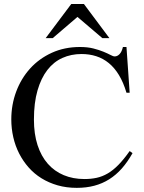

<svg xmlns="http://www.w3.org/2000/svg" viewBox="-20 -909 708 945"><path d="M632.3 -155.3Q607.9 -111.8 579.6 -79.8Q551.3 -47.9 517.6 -26.6Q483.9 -5.4 444.3 5.1Q404.8 15.6 357.9 15.6Q307.1 15.6 263.7 3.2Q220.2 -9.3 184.3 -31.5Q148.4 -53.7 120.8 -85Q93.3 -116.2 74.2 -153.6Q55.2 -190.9 45.4 -233.6Q35.6 -276.4 35.6 -321.3Q35.6 -393.6 59.8 -458.3Q84 -522.9 128.2 -571.8Q172.4 -620.6 234.9 -649.2Q297.4 -677.7 373.5 -677.7Q411.1 -677.7 439.7 -670.4Q468.3 -663.1 489 -654.5Q509.8 -646 523.4 -638.7Q537.1 -631.3 544.4 -631.3Q557.6 -631.3 568.6 -642.8Q579.6 -654.3 585 -677.7H602.5L618.2 -452.6H602.5Q587.4 -503.4 565.4 -539.6Q543.5 -575.7 515.4 -598.6Q487.3 -621.6 453.6 -632.3Q419.9 -643.1 381.3 -643.1Q330.1 -643.1 287.1 -623.8Q244.1 -604.5 213.1 -564.5Q182.1 -524.4 164.6 -463.9Q147 -403.3 147 -320.3Q147 -249.5 164.8 -194.8Q182.6 -140.1 215.3 -103Q248 -65.9 293.7 -46.9Q339.4 -27.8 395.5 -27.8Q428.2 -27.8 456.1 -33.9Q483.9 -40 510.3 -55.4Q536.6 -70.8 562.7 -97.4Q588.9 -124 618.2 -165.5ZM483.9 -721.2 361.3 -825.7 239.3 -721.2H204.6L330.6 -889.2H393.1L518.6 -721.2Z"/></svg>

Font: Doulos SIL Eur
Style: Regular
Weight: 400
Designer: Walt Agee, Victor Gaultney, Peter Martin, Debbi Hosken, Becca Hirsbrunner
Foundry: SIL International
Version: Version 5.000